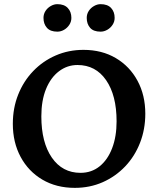

<svg xmlns="http://www.w3.org/2000/svg" viewBox="-20 -896 764 928"><path d="M341.5 12Q252.3 12 184.8 -27.8Q117.3 -67.6 79.7 -137.6Q42 -207.6 42 -297.5Q42 -374 68 -439Q93.9 -504 140.6 -552.5Q187.2 -601 249.4 -628Q311.7 -655 383.3 -655Q472.5 -655 539.8 -615.2Q607.1 -575.4 644.7 -505.6Q682.3 -435.9 682.3 -346.1Q682.3 -271.2 656.9 -206Q631.5 -140.7 585.2 -91.9Q538.8 -43.1 476.8 -15.5Q414.7 12 341.5 12ZM369.1 -60.6Q422.1 -60.6 461.3 -92Q500.4 -123.4 521.9 -179.5Q543.5 -235.5 543.5 -309.5Q543.5 -435.2 492.9 -508.5Q442.3 -581.8 354.6 -581.8Q304.9 -581.8 265 -551.5Q225.1 -521.2 202.4 -465.7Q179.8 -410.1 179.8 -333.5Q179.8 -207.8 230.6 -134.2Q281.5 -60.6 369.1 -60.6ZM466.2 -743Q431.7 -743 415.5 -761.7Q399.2 -780.4 399.2 -809.5Q399.2 -828 408.9 -843Q418.6 -858 434.4 -866.9Q450.2 -875.9 466.2 -875.9Q499.7 -875.9 516.9 -857.5Q534.1 -839.1 534.1 -809.5Q534.1 -791.5 524.4 -776.5Q514.7 -761.4 498.9 -752.2Q483.1 -743 466.2 -743ZM257.1 -743Q223.2 -743 206.7 -761.7Q190.2 -780.4 190.2 -809.5Q190.2 -828 199.9 -843Q209.6 -858 225.4 -866.9Q241.1 -875.9 257.1 -875.9Q290.1 -875.9 307.5 -857.5Q325 -839.1 325 -809.5Q325 -791.5 315.3 -776.5Q305.6 -761.4 290.1 -752.2Q274.6 -743 257.1 -743Z"/></svg>

Font: Pitagon Serif
Style: Regular
Weight: 400
Designer: Travis Tran
Foundry: Pitagon
Version: Version 1.000;gftools[0.9.26]